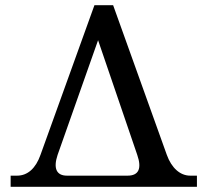

<svg xmlns="http://www.w3.org/2000/svg" viewBox="-20 -720 800 740"><path d="M623 -123 416 -700H344L136 -123C118 -72 87 -43 46 -43H21V0H739V-43H713C674 -43 641 -73 623 -123ZM202 -123 358 -565 509 -123C527 -71 515 -43 472 -43H238C197 -43 185 -72 202 -123Z"/></svg>

Font: LT Superior Serif Medium
Style: Regular
Weight: 500
Designer: Daniel Lyons
Foundry: LyonsType
Version: Version 2.120;FEAKit 1.0